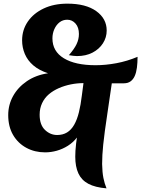

<svg xmlns="http://www.w3.org/2000/svg" viewBox="-20 -801 773 1051"><path d="M267 -591Q267 -520 329.5 -482Q392 -444 503 -444Q558 -444 617 -455Q676 -466 733 -490Q733 -458 729.5 -431Q726 -404 717.5 -385Q709 -366 694.5 -355.5Q680 -345 658 -345H592Q579 -255 569.5 -191.5Q560 -128 554 -84Q548 -40 545 -9Q542 22 540.5 46.5Q539 71 539 97Q540 143 546 173Q552 203 563 230Q501 225 463.5 205Q426 185 409 148Q392 111 392 57Q392 43 393 24Q394 5 396.5 -14.5Q399 -34 401 -48Q380 -21 351.5 -3Q323 15 291 24Q259 33 227 33Q170 33 124 8Q78 -17 51.5 -62.5Q25 -108 25 -171Q25 -227 51.5 -275Q78 -323 127 -356.5Q176 -390 243 -400Q194 -416 162.5 -443Q131 -470 116 -505.5Q101 -541 101 -580Q101 -637 132 -682.5Q163 -728 219 -754.5Q275 -781 349 -781Q450 -781 507 -740Q564 -699 564 -634Q564 -596 543.5 -564Q523 -532 486.5 -513Q450 -494 401 -494Q392 -494 381 -495.5Q370 -497 357 -499Q386 -532 399 -559Q412 -586 412 -615Q412 -651 393.5 -672Q375 -693 348 -693Q324 -693 306 -679Q288 -665 277.5 -641.5Q267 -618 267 -591ZM293 -62Q324 -62 347 -76Q370 -90 386 -118Q402 -146 412 -186.5Q422 -227 428 -278L437 -346Q402 -346 367.5 -339Q333 -332 302 -318.5Q271 -305 247.5 -285Q224 -265 210.5 -236.5Q197 -208 197 -173Q197 -118 226 -90Q255 -62 293 -62Z"/></svg>

Font: Merienda ExtraBold
Style: Regular
Weight: 800
Designer: Eduardo Rodriguez Tunni
Foundry: Eduardo Rodriguez Tunni
Version: Version 2.001